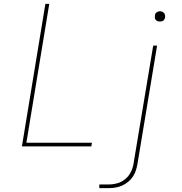

<svg xmlns="http://www.w3.org/2000/svg" viewBox="-20 -755 940 990"><path d="M93 0 214 -735H234L116 -19H454L451 0ZM492 215V196H542Q564 196 586.5 189.5Q609 183 627.5 167Q646 151 656 129.5Q666 108 669 86L770 -520H790L689 89Q686 106 681 122.5Q676 139 666 154.5Q656 170 641.5 182Q627 194 610.5 201.5Q594 209 576.5 212Q559 215 542 215ZM804 -644Q798 -644 792.5 -646Q787 -648 783 -652.5Q779 -657 778.5 -663.5Q778 -670 779 -676Q779 -681 781.5 -685Q784 -689 788 -691.5Q792 -694 796 -695.5Q800 -697 805 -697Q811 -697 816.5 -694.5Q822 -692 826 -687.5Q830 -683 831 -676.5Q832 -670 831 -664Q830 -659 827.5 -655Q825 -651 821.5 -648.5Q818 -646 813.5 -645Q809 -644 804 -644Z"/></svg>

Font: Iosevka Aile Thin Oblique
Style: Regular
Weight: 100
Italic angle: -9°
Designer: Belleve Invis
Foundry: Belleve Invis
Version: Version 31.1.0; ttfautohint (v1.8.4)